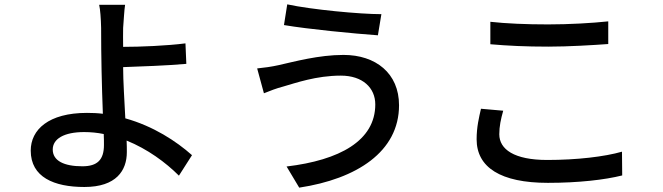

<svg xmlns="http://www.w3.org/2000/svg" viewBox="-20 -811 3040 881"><path d="M801 -5 861 -99C789 -163 684 -232 555 -268C551 -349 545 -439 545 -503C626 -506 747 -510 835 -518L831 -612C746 -601 623 -596 545 -596C545 -628 544 -658 545 -683C548 -718 550 -765 554 -789H435C440 -768 443 -726 444 -683C444 -551 447 -420 452 -289C428 -292 404 -293 379 -293C203 -293 121 -216 121 -120C121 2 228 47 367 47C514 47 562 -29 562 -113C562 -128 562 -145 561 -166C657 -127 740 -66 801 -5ZM457 -146C457 -78 427 -48 358 -48C274 -48 222 -73 222 -125C222 -174 274 -205 366 -205C397 -205 427 -202 456 -196C457 -176 457 -159 457 -146Z M1298 -791 1283 -696C1395 -677 1603 -657 1714 -649L1730 -746C1631 -746 1409 -767 1298 -791ZM1702 -332C1702 -165 1538 -76 1295 -47L1353 50C1617 10 1811 -115 1811 -328C1811 -475 1704 -559 1556 -559C1442 -559 1330 -528 1258 -512C1227 -505 1191 -500 1160 -497L1191 -383C1218 -394 1249 -406 1280 -414C1336 -430 1431 -464 1544 -464C1644 -464 1702 -408 1702 -332Z M2230 -711V-608C2310 -601 2392 -597 2496 -597C2588 -597 2703 -604 2771 -609V-713C2697 -705 2591 -699 2495 -699C2394 -699 2302 -703 2230 -711ZM2289 -303 2187 -312C2178 -273 2167 -228 2167 -172C2167 -43 2277 28 2494 28C2635 28 2755 14 2835 -6L2834 -115C2754 -92 2627 -77 2491 -77C2339 -77 2271 -126 2271 -195C2271 -231 2278 -264 2289 -303Z"/></svg>

Font: Spoqa Han Sans Neo Medium
Style: Regular
Weight: 500
Designer: [Spoqa Han Sans Neo] Dong-huui Kim ___ Younghwa Kang ___ Yujin Lee ___ [Noto Sans] Ryoko NISHIZUKA ____ (kana & ideograp
Foundry: Spoqa (http://www.spoqa-han-sans.com)
Version: Version 1.100;hotconv 1.0.109;makeotfexe 2.5.65596